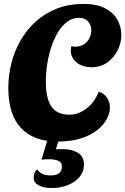

<svg xmlns="http://www.w3.org/2000/svg" viewBox="-20 -700 637 977"><path d="M273.3 20.3Q152.3 20.3 87.3 -48.3Q22.3 -117 22.3 -252Q22.3 -318.3 38.5 -380.7Q54.7 -443 86.3 -497.2Q118 -551.3 164.5 -592.7Q211 -634 271.3 -657Q331.7 -680 405.7 -680Q472.7 -680 514.8 -657.8Q557 -635.7 577.2 -599.8Q597.3 -564 597.3 -522.7Q597.3 -480.7 578.2 -443Q559 -405.3 525.2 -381.7Q491.3 -358 447 -358Q399.3 -358 369.8 -382.3Q340.3 -406.7 340.3 -442.7Q340.3 -455.3 343 -465Q348 -464.3 353 -463.3Q358 -462.3 362.7 -462.3Q389.7 -463 407.8 -475Q426 -487 435.3 -506.2Q444.7 -525.3 444.7 -545.3Q444.7 -571.7 428.7 -590.5Q412.7 -609.3 381.7 -609.3Q350 -609.3 323.7 -590.5Q297.3 -571.7 276.8 -539Q256.3 -506.3 242.2 -464.5Q228 -422.7 220.7 -376.2Q213.3 -329.7 213.3 -284.7Q213.3 -229.7 225.2 -192Q237 -154.3 263.7 -135.3Q290.3 -116.3 333.7 -116.3Q357.7 -116.3 380 -125Q402.3 -133.7 422 -149.2Q441.7 -164.7 457 -186.2Q472.3 -207.7 482.3 -233.3Q510.3 -224.3 524.8 -202.5Q539.3 -180.7 539.3 -153.7Q539.3 -124.7 523.2 -93.8Q507 -63 473.8 -37.2Q440.7 -11.3 390.5 4.5Q340.3 20.3 273.3 20.3ZM244.3 256.7Q202 256.7 176.7 243Q151.3 229.3 151.3 205Q151.3 193 155.8 180.8Q160.3 168.7 169 161.7Q178.3 176 194.7 184.3Q211 192.7 238.7 192.7Q254.7 192.7 267.2 188.5Q279.7 184.3 287.3 174.3Q295 164.3 295 148.3Q295 124.7 275 117.5Q255 110.3 232.3 110.3Q220.7 110.3 211.2 110.8Q201.7 111.3 191.3 112.3L228.3 -11H286L264.3 60Q272.7 59 282.5 58.8Q292.3 58.7 300 58.7Q344.3 58.7 375.8 77.3Q407.3 96 407.3 138.7Q407.3 173.3 385.2 199.8Q363 226.3 326.3 241.5Q289.7 256.7 244.3 256.7Z"/></svg>

Font: Sansita Swashed Light
Style: Regular
Weight: 300
Designer: Pablo Cosgaya
Foundry: Omnibus-Type
Version: Version 1.003